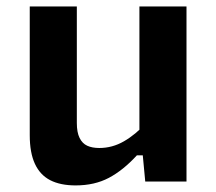

<svg xmlns="http://www.w3.org/2000/svg" viewBox="-20 -554 660 586"><path d="M405.5 -534.2H549.2V0H423.3L414.2 -96.7H405.5ZM214.5 -534.2V-178.6Q214.5 -149.9 222.9 -133Q231.2 -116.1 246.3 -109.2Q261.3 -102.3 283 -102.3Q322.8 -102.3 358.2 -122.7Q393.6 -143 427 -179.4V-79.9H397.8Q355.8 -34.2 312.1 -11.1Q268.5 11.9 210.9 11.9Q164.3 11.9 133.3 -4Q102.3 -20 86.6 -53.9Q70.8 -87.8 70.8 -141.5V-534.2Z"/></svg>

Font: Monaspace Neon Var
Style: Regular
Weight: 400
Designer: Riley Cran and the Lettermatic Team
Version: Version 1.000 (Monaspace Neon Var)